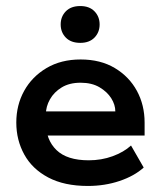

<svg xmlns="http://www.w3.org/2000/svg" viewBox="-20 -606 533 636"><path d="M271 10Q193 10 140 -18Q87 -46 60.5 -94Q34 -142 34 -200Q34 -258 60 -305Q86 -352 134 -380.5Q182 -409 247 -409Q313 -409 360.5 -380.5Q408 -352 433.5 -305Q459 -258 459 -200V-157H90V-237H362Q362 -259 348.5 -280.5Q335 -302 309.5 -317Q284 -332 247 -332Q210 -332 184.5 -316.5Q159 -301 145.5 -277Q132 -253 132 -228V-200Q132 -143 167 -109Q202 -75 274 -75Q316 -75 353 -88.5Q390 -102 414 -124L456 -51Q425 -23 376 -6.5Q327 10 271 10ZM246 -464Q215 -464 198 -481.5Q181 -499 181 -525Q181 -551 198 -568.5Q215 -586 246 -586Q276 -586 293 -568.5Q310 -551 310 -525Q310 -499 293 -481.5Q276 -464 246 -464Z"/></svg>

Font: Rokkitt SemiBold SemiBold
Style: Regular
Weight: 600
Version: Version 3.103